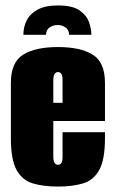

<svg xmlns="http://www.w3.org/2000/svg" viewBox="-20 -678 421 706"><path d="M193 -658Q247 -658 273 -639.5Q299 -621 307.5 -596Q316 -571 316 -550H234Q234 -568 221 -577Q208 -586 192 -586Q176 -586 163 -577.5Q150 -569 149 -550H66Q66 -580 79 -604.5Q92 -629 120 -643.5Q148 -658 193 -658ZM193 8Q140 8 101 -3.5Q62 -15 41 -53Q20 -91 20 -170V-373Q20 -449 65 -477Q110 -505 193 -505Q276 -505 321 -477Q366 -449 366 -373V-233H176V-102Q176 -85 181 -78.5Q186 -72 193 -72Q201 -72 205.5 -78.5Q210 -85 210 -102V-192H366V-171Q366 -91 345 -53Q324 -15 285 -3.5Q246 8 193 8ZM176 -300H210V-383Q210 -400 205.5 -406.5Q201 -413 193 -413Q186 -413 181 -406.5Q176 -400 176 -383Z"/></svg>

Font: Alumni Sans Thin Black
Style: Regular
Weight: 900
Version: Version 1.018